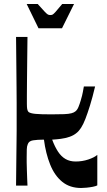

<svg xmlns="http://www.w3.org/2000/svg" viewBox="-20 -924 533 957"><path d="M60 1Q61 -84 61.5 -137.5Q62 -191 62.5 -222.5Q63 -254 63 -272Q63 -290 63 -301.5Q63 -313 63 -327Q63 -340 63 -360Q63 -380 63 -411Q63 -442 62.5 -486Q62 -530 61.5 -593Q61 -656 60 -740H117Q116 -668 115.5 -612Q115 -556 114.5 -514.5Q114 -473 114 -446Q114 -419 114 -406Q114 -390 115.5 -381Q117 -372 122 -366Q131 -359 156 -356.5Q181 -354 236 -354Q276 -354 299.5 -355Q323 -356 336 -359.5Q349 -363 356 -369Q365 -376 371 -390.5Q377 -405 382 -422Q387 -438 389 -447Q391 -456 393 -465.5Q395 -475 398 -493H454Q441 -438 428.5 -398Q416 -358 405.5 -331Q395 -304 384 -287Q373 -270 361 -261Q347 -249 326.5 -242Q306 -235 283 -232Q260 -229 240 -228Q253 -193 269 -168.5Q285 -144 306.5 -131.5Q328 -119 357 -119Q390 -119 420 -129Q450 -139 465 -152V0Q458 4 442.5 7Q427 10 411 11.5Q395 13 384 13Q328 13 290 -18Q252 -49 230 -104Q208 -159 199 -228Q166 -228 144.5 -224.5Q123 -221 118 -204Q114 -195 113.5 -179Q113 -163 113 -141Q113 -133 113 -115Q113 -97 114 -75.5Q115 -54 115.5 -33.5Q116 -13 117 1ZM172 -783 113 -904H168Q193 -876 203.5 -865Q214 -854 219 -851.5Q224 -849 231 -849Q238 -849 242.5 -851.5Q247 -854 257 -865Q267 -876 290 -904H349L289 -783Z"/></svg>

Font: Ojuju ExtraLight
Style: Bold
Weight: 700
Version: Version 1.000